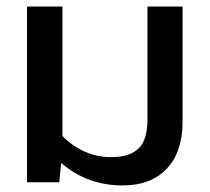

<svg xmlns="http://www.w3.org/2000/svg" viewBox="-20 -560 645 590"><path d="M356.9 9.8Q248 9.8 168 -59.1L162.1 0H63V-540H171.9V-142.1Q199.7 -112.8 238.5 -95Q277.3 -77.1 320.8 -77.1Q378.4 -77.1 405.8 -103.8Q433.1 -130.4 433.1 -190.9V-540H541V-186Q541 -92.8 492.4 -41.5Q443.8 9.8 356.9 9.8Z"/></svg>

Font: Kanit
Style: Regular
Weight: 400
Designer: Katatrad Team
Foundry: CadsonDemak
Version: Version 1.000;PS 001.000;hotconv 1.0.88;makeotf.lib2.5.64775